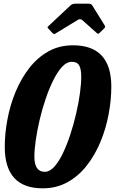

<svg xmlns="http://www.w3.org/2000/svg" viewBox="-20 -1012 627 1047"><path d="M167.5 -157.5Q167.5 -75 224.5 -75Q250.5 -75 275.5 -102.2Q300.5 -129.5 322.5 -175.2Q344.5 -221 363 -277Q381.5 -333 395 -391.5Q408.5 -450 415.8 -502.5Q423 -555 423 -593Q423 -635.5 411.8 -655.2Q400.5 -675 371 -675Q344 -675 318.8 -647.8Q293.5 -620.5 270.8 -574.8Q248 -529 229 -473Q210 -417 196.2 -358.5Q182.5 -300 175 -247.5Q167.5 -195 167.5 -157.5ZM213 15Q6 15 6 -211Q6 -284.5 20.8 -362.2Q35.5 -440 65.2 -511.8Q95 -583.5 139.5 -640.8Q184 -698 243.5 -731.5Q303 -765 378 -765Q587 -765 587 -539.5Q587 -465.5 572.2 -387.8Q557.5 -310 527.8 -238.2Q498 -166.5 453.2 -109.2Q408.5 -52 348.2 -18.5Q288 15 213 15ZM265.5 -832.5 243.5 -856Q238.5 -861.5 239.2 -863.8Q240 -866 246.5 -872L365.5 -983.5Q374.5 -992 393.5 -992H461Q477 -992 482.5 -983.5L552 -871.5Q556 -865 548.5 -857.5L523.5 -833Q516.5 -827 514.5 -827.5Q512.5 -828 507 -832.5L428.5 -902.5Q417.5 -912 403.5 -903L283 -829.5Q276 -825.5 272.8 -826.8Q269.5 -828 265.5 -832.5Z"/></svg>

Font: Besley* Condensed
Style: Bold Italic
Weight: 700
Width: 3
Italic angle: -13°
Designer: Owen Earl
Foundry: indestructible type*
Version: Version 3.000; ttfautohint (v1.8.3)